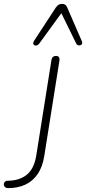

<svg xmlns="http://www.w3.org/2000/svg" viewBox="-141 -778 444 989"><path d="M-100 191Q-108 191 -113.5 187Q-119 183 -120.5 177.5Q-122 172 -120.5 166.5Q-119 161 -114.5 157Q-110 153 -102 153Q-41 153 -3 122Q35 91 46 22L124 -469Q126 -480 132 -485Q138 -490 148 -490Q158 -490 162.5 -483.5Q167 -477 165 -465L87 26Q78 82 53 118.5Q28 155 -10.5 173Q-49 191 -100 191ZM281 -565Q284 -557 281.5 -552Q279 -547 273 -545Q267 -543 261 -545Q255 -547 252 -553L175 -710L60 -552Q55 -546 48.5 -544Q42 -542 37 -544.5Q32 -547 30.5 -553Q29 -559 34 -567L147 -740Q155 -751 162.5 -754.5Q170 -758 179 -758Q188 -758 194.5 -754Q201 -750 205 -740Z"/></svg>

Font: Nunito ExtraLight
Style: Italic
Weight: 200
Italic angle: -9°
Designer: Vernon Adams
Foundry: Vernon Adams
Version: Version 3.602